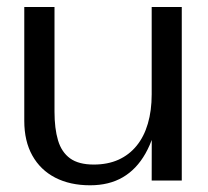

<svg xmlns="http://www.w3.org/2000/svg" viewBox="-20 -519 597 552"><path d="M239 13.7Q181.3 13.7 138.7 -8.3Q96.2 -30.3 73 -71.8Q49.8 -113.2 49.8 -171.5V-498.8H136.7V-197.7Q136.7 -149.6 146.8 -115.6Q156.9 -81.6 181.5 -63.7Q206.1 -45.9 249.5 -45.9Q289.6 -45.9 320.6 -59.8Q351.5 -73.8 372.8 -100Q394.2 -126.2 405.1 -163.6Q416.1 -201 416.1 -247.8V-498.8H502.6V0H416.1L416.4 -212.2L436.1 -189.9Q423.8 -123 398.2 -77.7Q372.5 -32.3 333 -9.3Q293.6 13.7 239 13.7Z"/></svg>

Font: Russolo 10pt ExtraLight
Style: Regular
Weight: 200
Designer: Micah Stupak-Hahn
Version: Version 1.000